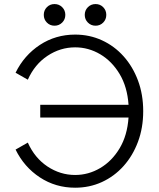

<svg xmlns="http://www.w3.org/2000/svg" viewBox="-20 -898 767 927"><path d="M114.3 -513.2 55.2 -546.9Q96.7 -631.3 172.6 -681.2Q248.5 -731 342.8 -731Q412.1 -731 471.9 -703.6Q531.7 -676.3 576.4 -626.5Q621.1 -576.7 646.2 -509.3Q671.4 -441.9 671.4 -361.3Q671.4 -280.8 646.2 -213.4Q621.1 -146 576.4 -96.2Q531.7 -46.4 471.9 -19Q412.1 8.3 342.8 8.3Q248.5 8.3 172.6 -41.5Q96.7 -91.3 55.2 -175.8L114.3 -209.5Q147.5 -135.3 209.2 -94.2Q271 -53.2 342.8 -53.2Q407.2 -53.2 463.9 -86.7Q520.5 -120.1 557.6 -182.1Q594.7 -244.1 600.6 -330.6H174.3V-392.1H600.6Q594.7 -478.5 557.6 -540.5Q520.5 -602.5 463.9 -636Q407.2 -669.4 342.8 -669.4Q271 -669.4 209.2 -628.4Q147.5 -587.4 114.3 -513.2ZM389.2 -826.2Q389.2 -848.1 404.3 -863.3Q419.4 -878.4 441.4 -878.4Q463.4 -878.4 478.3 -863.3Q493.2 -848.1 493.2 -826.2Q493.2 -804.2 478.3 -789.1Q463.4 -773.9 441.4 -773.9Q419.4 -773.9 404.3 -789.1Q389.2 -804.2 389.2 -826.2ZM191.4 -826.2Q191.4 -848.1 206.3 -863.3Q221.2 -878.4 243.2 -878.4Q265.1 -878.4 280.3 -863.3Q295.4 -848.1 295.4 -826.2Q295.4 -804.2 280.3 -789.1Q265.1 -773.9 243.2 -773.9Q221.2 -773.9 206.3 -789.1Q191.4 -804.2 191.4 -826.2Z"/></svg>

Font: Giphurs Light
Style: Regular
Weight: 300
Version: Version 0.920; ttfautohint (v1.8.4.7-5d5b)